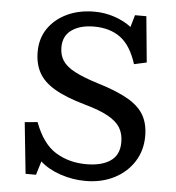

<svg xmlns="http://www.w3.org/2000/svg" viewBox="-52 -763 755 825"><g transform="rotate(5 325.5 -350.0)"><path d="M346 14Q291 14 238 -4Q185 -22 151 -53L133 6H88L65 -215L120 -220Q154 -129 211.5 -93.5Q269 -58 344 -58Q410 -58 448 -84Q486 -110 486 -165Q486 -202 470 -228Q454 -254 417 -274.5Q380 -295 315 -313Q231 -337 183 -365.5Q135 -394 114.5 -432Q94 -470 94 -521Q94 -579 123.5 -622Q153 -665 204.5 -689.5Q256 -714 323 -714Q367 -714 409 -700Q451 -686 482 -662L497 -714H546L565 -516L511 -504Q486 -583 440.5 -616.5Q395 -650 326 -650Q267 -650 230.5 -624.5Q194 -599 194 -549Q194 -516 209.5 -492Q225 -468 261.5 -448.5Q298 -429 362 -409Q448 -383 496.5 -354.5Q545 -326 565.5 -289Q586 -252 586 -200Q586 -138 555 -89.5Q524 -41 470 -13.5Q416 14 346 14Z"/></g></svg>

Font: Literata 7pt
Style: Regular
Weight: 400
Designer: Latin by Veronika Burian and Jose Scaglione. Greek by Irene Vlachou. Cyrillic by Vera Evstafieva.
Foundry: TypeTogether
Version: Version 3.002